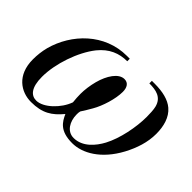

<svg xmlns="http://www.w3.org/2000/svg" viewBox="-87 -644 860 860"><g transform="rotate(45 343.0 -214.0)"><path d="M472 -439V-423C514 -423 553 -416 565 -369C569 -354 570 -326 570 -308C570 -244 553 -156 522 -98C500 -57 461 -10 405 -10C363 -10 340 -51 340 -94C340 -101 340 -108 342 -115C352 -130 365 -152 373 -166C395 -204 415 -267 415 -312C415 -339 404 -358 380 -358C343 -358 313 -310 299 -258C291 -228 287 -197 287 -172C287 -158 288 -136 290 -121C271 -66 213 -10 168 -10C136 -10 111 -35 111 -104C111 -187 148 -295 198 -358C236 -405 281 -423 332 -423V-439H314C173 -439 70 -332 37 -211C30 -184 27 -157 27 -130C27 -31 92 11 156 11C227 11 264 -13 303 -60C319 -25 339 11 417 11C481 11 558 -32 611 -131C637 -180 654 -231 654 -285C654 -333 642 -378 609 -406C582 -429 541 -439 490 -439Z"/></g></svg>

Font: STIXGeneral
Style: Italic
Weight: 400
Italic angle: -16.33°
Designer: MicroPress Inc., with final additions and corrections provided by Coen Hoffman, Elsevier (retired)
Version: Version 1.1.0